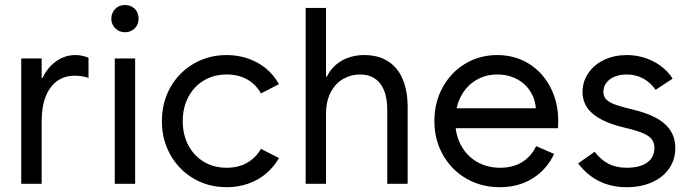

<svg xmlns="http://www.w3.org/2000/svg" viewBox="-20 -739 2777 772"><path d="M65.4 -503.9H147.5V0H65.4ZM132.8 -341.8V-425.8H163.1L132.8 -341.8Q132.8 -389.6 153.3 -430.2Q173.8 -470.7 208 -494.1Q242.2 -517.6 283.2 -517.6Q310.5 -517.6 335.9 -506.8V-425.8Q308.6 -434.6 281.2 -434.6Q239.3 -434.6 209.5 -413.1Q179.7 -391.6 163.6 -350.6Q147.5 -309.6 147.5 -252Z M441.4 -503.9H523.4V0H441.4ZM427.7 -664.1Q427.7 -679.7 435.1 -692.4Q442.4 -705.1 454.6 -711.9Q466.8 -718.8 482.4 -718.8Q498 -718.8 510.7 -711.9Q523.4 -705.1 530.3 -692.4Q537.1 -679.7 537.1 -664.1Q537.1 -648.4 530.3 -636.2Q523.4 -624 510.7 -616.7Q498 -609.4 482.4 -609.4Q466.8 -609.4 454.6 -616.7Q442.4 -624 435.1 -636.2Q427.7 -648.4 427.7 -664.1Z M630.9 -252Q630.9 -327.1 665 -387.7Q699.2 -448.2 758.8 -482.9Q818.4 -517.6 891.6 -517.6Q937.5 -517.6 978 -503.4Q1018.6 -489.3 1049.8 -463.4Q1081.1 -437.5 1101.6 -400.4L1029.3 -363.3Q1008.8 -400.4 973.6 -419.9Q938.5 -439.5 891.6 -439.5Q839.8 -439.5 799.8 -415.5Q759.8 -391.6 737.3 -349.1Q714.8 -306.6 714.8 -252Q714.8 -197.3 737.3 -154.8Q759.8 -112.3 799.8 -88.4Q839.8 -64.5 891.6 -64.5Q938.5 -64.5 973.6 -84.5Q1008.8 -104.5 1029.3 -140.6L1101.6 -103.5Q1081.1 -67.4 1049.8 -41Q1018.6 -14.6 978 -0.5Q937.5 13.7 891.6 13.7Q818.4 13.7 758.8 -21Q699.2 -55.7 665 -116.7Q630.9 -177.7 630.9 -252Z M1209 -707H1291V0H1209ZM1427.7 -439.5Q1391.6 -439.5 1360.4 -421.9Q1329.1 -404.3 1310.1 -368.7Q1291 -333 1291 -281.2L1279.3 -359.4V-430.7H1306.6L1279.3 -359.4Q1279.3 -406.2 1300.3 -441.9Q1321.3 -477.5 1358.9 -497.6Q1396.5 -517.6 1445.3 -517.6Q1501 -517.6 1540 -492.7Q1579.1 -467.8 1599.1 -420.9Q1619.1 -374 1619.1 -308.6V0H1537.1V-296.9Q1537.1 -366.2 1508.8 -402.8Q1480.5 -439.5 1427.7 -439.5Z M1726.6 -252Q1726.6 -327.1 1759.8 -387.7Q1793 -448.2 1850.6 -482.9Q1908.2 -517.6 1979.5 -517.6Q2050.8 -517.6 2106.4 -482.9Q2162.1 -448.2 2193.4 -387.7Q2224.6 -327.1 2224.6 -252Q2224.6 -242.2 2223.6 -223.6H1793V-303.7H2142.6L2134.8 -293Q2134.8 -334 2114.7 -367.7Q2094.7 -401.4 2059.6 -420.4Q2024.4 -439.5 1979.5 -439.5Q1930.7 -439.5 1892.1 -415.5Q1853.5 -391.6 1832 -349.1Q1810.5 -306.6 1810.5 -252Q1810.5 -197.3 1834 -154.3Q1857.4 -111.3 1898.4 -87.9Q1939.5 -64.5 1991.2 -64.5Q2043 -64.5 2079.6 -87.4Q2116.2 -110.4 2135.7 -151.4L2208 -120.1Q2178.7 -57.6 2122.1 -22Q2065.4 13.7 1989.3 13.7Q1915 13.7 1855 -21Q1794.9 -55.7 1760.7 -116.7Q1726.6 -177.7 1726.6 -252Z M2304.7 -82 2371.1 -128.9Q2396.5 -95.7 2427.2 -80.1Q2458 -64.5 2500 -64.5Q2552.7 -64.5 2582 -85.4Q2611.3 -106.4 2611.3 -143.6Q2611.3 -164.1 2601.6 -177.7Q2591.8 -191.4 2568.4 -202.1Q2544.9 -212.9 2503.9 -222.7L2476.6 -229.5Q2398.4 -250 2360.4 -284.2Q2322.3 -318.4 2322.3 -369.1Q2322.3 -411.1 2345.7 -445.3Q2369.1 -479.5 2409.7 -498.5Q2450.2 -517.6 2500 -517.6Q2556.6 -517.6 2606 -492.7Q2655.3 -467.8 2684.6 -422.9L2616.2 -377.9Q2594.7 -408.2 2565.4 -423.8Q2536.1 -439.5 2500 -439.5Q2458 -439.5 2432.1 -419.9Q2406.2 -400.4 2406.2 -369.1Q2406.2 -353.5 2414.6 -342.8Q2422.9 -332 2441.9 -323.2Q2460.9 -314.5 2496.1 -305.7L2523.4 -298.8Q2613.3 -277.3 2654.3 -239.7Q2695.3 -202.1 2695.3 -143.6Q2695.3 -97.7 2670.9 -62Q2646.5 -26.4 2602.1 -6.3Q2557.6 13.7 2500 13.7Q2438.5 13.7 2389.6 -10.3Q2340.8 -34.2 2304.7 -82Z"/></svg>

Font: Wanted Sans Std Variable
Style: Regular
Weight: 400
Designer: Original Design by Kil Hyung-jin and Kang Hanbin, Wanted Lab, Inc;
Foundry: Wanted Lab, Inc.
Version: Version 1.003;Glyphs 3.2 (3227)